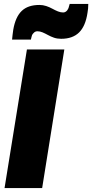

<svg xmlns="http://www.w3.org/2000/svg" viewBox="-20 -950 466 970"><path d="M3 0 116 -700H305L193 0ZM41 -750Q42 -762 43.5 -774Q45 -786 47 -800Q58 -864 89.5 -894.5Q121 -925 179 -925Q197 -925 213.5 -919.5Q230 -914 244.5 -906Q259 -898 272.5 -892.5Q286 -887 299 -887Q306 -887 311.5 -890.5Q317 -894 320.5 -899Q324 -904 326 -909Q328 -915 329 -919.5Q330 -924 332 -930H426Q426 -918 425 -907Q424 -896 422 -885Q412 -818 379.5 -786Q347 -754 289 -754Q269 -754 253 -759.5Q237 -765 222.5 -773Q208 -781 195 -786.5Q182 -792 169 -792Q159 -792 152 -785.5Q145 -779 142 -773Q140 -767 139 -762.5Q138 -758 136 -750Z"/></svg>

Font: Georama ExtraBold
Style: Italic
Weight: 800
Italic angle: -9°
Version: Version 1.001